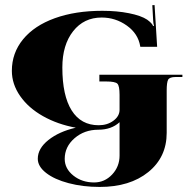

<svg xmlns="http://www.w3.org/2000/svg" viewBox="-20 -501 744 748"><path d="M445.8 -24.9Q413.9 4.4 362.8 4.4Q308.6 4.4 270.3 37.6Q232.1 70.8 232.1 118Q232.1 156 265.7 182.9Q299.4 209.8 346.6 209.8Q387.7 209.8 416.7 179Q445.8 148.2 445.8 104.9ZM26.2 -225.1Q26.2 -294.6 69.9 -347.9Q113.6 -401.2 193.6 -430.1Q273.6 -458.9 378.5 -458.9Q435.3 -458.9 482.5 -449.5Q529.7 -440.1 553.3 -424.4Q573 -410 576.5 -399.5L580 -400.3Q576.9 -410.8 576.5 -424.8L573.4 -480.8L582.2 -481.2L592.2 -318.6H526.7L526.2 -321.2Q517.9 -370.2 474 -401.4Q430.1 -432.7 375.9 -432.7Q306.8 -432.7 264.9 -379.4Q222.9 -326 222.9 -238.2Q222.9 -128.5 259.2 -70.8Q295.5 -13.1 364.5 -13.1Q398.2 -13.1 422 -30.8Q445.8 -48.5 445.8 -73.4V-131.1Q445.8 -166.5 437.3 -175Q428.8 -183.6 393.4 -183.6H367.1V-209.8H690.6V-201H664.3Q640.3 -201 634.8 -190.1Q629.4 -179.2 629.4 -148.6V16.6Q629.4 111.5 557.7 169.4Q486 227.3 368.4 227.3Q302.9 227.3 247.4 212.6Q191.9 198 159.5 172.6Q127.2 147.3 127.2 117.6Q127.2 77.4 168.7 44.4Q210.2 11.4 275.3 -3.5Q204.1 -16.6 147.5 -48.5Q90.9 -80.4 58.6 -126.7Q26.2 -173.1 26.2 -225.1Z"/></svg>

Font: Wabroye
Style: Medium
Weight: 500
Designer: gluk
Foundry: gluk
Version: Version 0.14